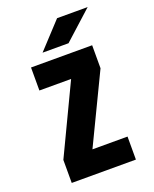

<svg xmlns="http://www.w3.org/2000/svg" viewBox="-165 -1006 881 1098"><g transform="rotate(-20 275.0 -457.0)"><path d="M77 0V-140L277 -560H84V-700H456V-560L254 -140H467.5V0ZM333 -757H175L320.5 -914H506.5Z"/></g></svg>

Font: Trispace SemiCondensed ExtraBold
Style: Regular
Weight: 800
Width: 4
Designer: Tyler Finck
Foundry: Etcetera Type Company
Version: Version 1.210; ttfautohint (v1.8.3)